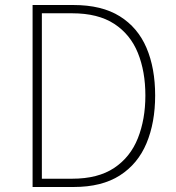

<svg xmlns="http://www.w3.org/2000/svg" viewBox="-20 -746 701 766"><path d="M110 0V-726H273Q386 -726 458 -681Q530 -636 564.5 -555Q599 -474 599 -365Q599 -257 564.5 -174.5Q530 -92 458 -46Q386 0 274 0ZM147 -33H268Q371 -33 435.5 -76Q500 -119 530 -194.5Q560 -270 560 -365Q560 -461 530 -535Q500 -609 435.5 -651Q371 -693 268 -693H147Z"/></svg>

Font: Noto Sans HK Thin Thin
Style: Regular
Weight: 250
Version: Version 2.004-H2;hotconv 1.0.118;makeotfexe 2.5.65603